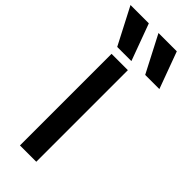

<svg xmlns="http://www.w3.org/2000/svg" viewBox="-346 -1041 1082 1082"><g transform="rotate(45 195.0 -500.0)"><path d="M89 -730H219V0H89ZM-30 -1000H116L197 -780H84ZM339 -1000 420 -780H307L193 -1000Z"/></g></svg>

Font: Enso SemiBold
Style: Regular
Weight: 600
Designer: Coji Morishita
Foundry: UNDERFOREST DESIGN
Version: Version 1.000